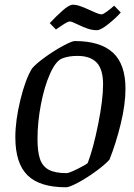

<svg xmlns="http://www.w3.org/2000/svg" viewBox="-20 -785 566 814"><path d="M45 -203Q45 -274 66.5 -362Q88 -450 116 -495Q133 -515 171 -542.5Q209 -570 247 -590.5Q285 -611 297 -611Q405 -611 458.5 -562Q512 -513 512 -409Q512 -343 492 -260.5Q472 -178 444 -108Q424 -86 385.5 -58Q347 -30 310.5 -10.5Q274 9 260 9Q148 9 96.5 -42Q45 -93 45 -203ZM352 -94Q376 -157 396.5 -260Q417 -363 417 -427Q417 -491 390 -519.5Q363 -548 308 -548Q270 -548 243 -537Q216 -526 192 -472Q168 -418 153.5 -342.5Q139 -267 139 -196Q139 -142 149.5 -111Q160 -80 186.5 -65.5Q213 -51 262 -51Q273 -51 310 -69.5Q347 -88 352 -94ZM308 -682Q284 -694 276 -694Q267 -694 243 -677.5Q219 -661 217 -660L191 -687Q216 -714 244.5 -739.5Q273 -765 289 -765Q304 -765 323 -758Q342 -751 368 -739Q372 -737 387.5 -730.5Q403 -724 410 -724Q417 -724 434 -736.5Q451 -749 464 -761L492 -732Q473 -710 440 -683.5Q407 -657 391 -657Q371 -657 352 -663.5Q333 -670 308 -682Z"/></svg>

Font: Grenze
Style: Italic
Weight: 400
Italic angle: -10°
Designer: Renata Polastri
Foundry: Omnibus-Type
Version: Version 1.002; ttfautohint (v1.8)